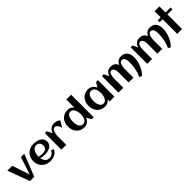

<svg xmlns="http://www.w3.org/2000/svg" viewBox="474 -2643 4635 4635"><g transform="rotate(-45 2791.5 -325.0)"><path d="M358.9 0H210.4L5.4 -564H170.4L320.8 -114.7L466.8 -564H581.1Z M775.4 -267.6Q805.7 -260.7 835.9 -256.8Q866.2 -252.9 897 -252.9Q929.2 -252.9 956.8 -259Q984.4 -265.1 1004.6 -279.5Q1024.9 -293.9 1036.6 -317.9Q1048.3 -341.8 1048.3 -377.4Q1048.3 -406.2 1040.5 -430.2Q1032.7 -454.1 1017.3 -471.2Q1002 -488.3 979.5 -497.8Q957 -507.3 927.2 -507.3Q899.4 -507.3 877.2 -497.1Q855 -486.8 838.1 -469.5Q821.3 -452.1 809.3 -429.2Q797.4 -406.2 789.6 -381.3Q781.7 -356.4 778.3 -331.1Q774.9 -305.7 774.9 -283.2Q774.9 -279.3 774.9 -275.4Q774.9 -271.5 775.4 -267.6ZM1182.1 -378.9Q1182.1 -344.2 1170.9 -317.1Q1159.7 -290 1140.4 -269.5Q1121.1 -249 1095.7 -234.9Q1070.3 -220.7 1041.5 -211.7Q1012.7 -202.6 982.2 -198.7Q951.7 -194.8 922.9 -194.8Q886.2 -194.8 850.6 -200Q814.9 -205.1 780.3 -216.3Q785.6 -184.1 797.4 -155Q809.1 -126 828.6 -104.2Q848.1 -82.5 876.7 -69.8Q905.3 -57.1 944.3 -57.1Q970.2 -57.1 993.7 -64.9Q1017.1 -72.8 1036.6 -86.9Q1056.2 -101.1 1071 -120.6Q1085.9 -140.1 1095.2 -164.1L1166.5 -137.7Q1150.4 -99.1 1122.3 -71Q1094.2 -43 1058.8 -24.7Q1023.4 -6.3 983.6 2.4Q943.8 11.2 904.8 11.2Q840.3 11.2 785.6 -10.5Q731 -32.2 691.4 -71.3Q651.9 -110.4 629.4 -164.6Q606.9 -218.8 606.9 -283.2Q606.9 -347.7 629.4 -401.9Q651.9 -456.1 691.4 -495.1Q731 -534.2 785.6 -555.9Q840.3 -577.6 904.8 -577.6Q936 -577.6 968.8 -573.2Q1001.5 -568.8 1032.2 -559.3Q1063 -549.8 1090.3 -534.7Q1117.7 -519.5 1137.9 -497.3Q1158.2 -475.1 1170.2 -445.8Q1182.1 -416.5 1182.1 -378.9Z M1764.6 -514.2 1671.9 -360.4Q1666 -379.9 1656.7 -404.3Q1647.5 -428.7 1633.8 -450Q1620.1 -471.2 1601.1 -485.6Q1582 -500 1557.1 -500Q1534.2 -500 1517.3 -488.3Q1500.5 -476.6 1488.8 -457.8Q1477.1 -439 1469.5 -415.3Q1461.9 -391.6 1457.8 -367.4Q1453.6 -343.3 1452.1 -321Q1450.7 -298.8 1450.7 -282.7V0H1285.2V-564H1348.6L1415.5 -432.6Q1429.2 -464.4 1446.8 -491Q1464.4 -517.6 1487.3 -536.9Q1510.3 -556.2 1539.3 -566.9Q1568.4 -577.6 1605 -577.6Q1624 -577.6 1647.5 -574.5Q1670.9 -571.3 1693.4 -563.7Q1715.8 -556.2 1734.9 -543.9Q1753.9 -531.7 1764.6 -514.2Z M2389.6 0H2326.2L2252.9 -122.6Q2242.2 -91.8 2223.4 -66.9Q2204.6 -42 2179.9 -24.2Q2155.3 -6.3 2125.7 3.4Q2096.2 13.2 2063.5 13.2Q1999 13.2 1948.2 -9.8Q1897.5 -32.7 1862.3 -72.5Q1827.1 -112.3 1808.6 -166Q1790 -219.7 1790 -281.2Q1790 -342.8 1808.6 -396.5Q1827.1 -450.2 1862.3 -489.7Q1897.5 -529.3 1948.2 -552.2Q1999 -575.2 2063.5 -575.2Q2112.8 -575.2 2154.1 -556.2Q2195.3 -537.1 2224.6 -496.6V-771.5H2389.6ZM2223.6 -281.2Q2223.6 -300.8 2220.7 -324.2Q2217.8 -347.7 2211.4 -371.6Q2205.1 -395.5 2194.8 -418Q2184.6 -440.4 2169.7 -458Q2154.8 -475.6 2135 -486.1Q2115.2 -496.6 2089.8 -496.6Q2062 -496.6 2041.5 -486.6Q2021 -476.6 2006.3 -459.7Q1991.7 -442.9 1982.2 -420.9Q1972.7 -398.9 1967.3 -375Q1961.9 -351.1 1959.7 -326.9Q1957.5 -302.7 1957.5 -281.2Q1957.5 -259.8 1959.7 -235.6Q1961.9 -211.4 1967.3 -187.5Q1972.7 -163.6 1982.2 -141.4Q1991.7 -119.1 2006.3 -102.3Q2021 -85.4 2041.5 -75.4Q2062 -65.4 2089.8 -65.4Q2117.7 -65.4 2138.7 -75.2Q2159.7 -85 2174.6 -101.8Q2189.5 -118.7 2199 -140.4Q2208.5 -162.1 2213.9 -186.3Q2219.2 -210.4 2221.4 -234.9Q2223.6 -259.3 2223.6 -281.2Z M3095.2 0H2930.2V-67.4Q2900.9 -27.3 2859.6 -8.1Q2818.4 11.2 2769 11.2Q2704.6 11.2 2653.8 -11.7Q2603 -34.7 2567.9 -74.5Q2532.7 -114.3 2514.2 -168Q2495.6 -221.7 2495.6 -283.2Q2495.6 -344.7 2514.2 -398.4Q2532.7 -452.1 2567.9 -491.9Q2603 -531.7 2653.8 -554.7Q2704.6 -577.6 2769 -577.6Q2801.8 -577.6 2831.3 -567.9Q2860.8 -558.1 2885.5 -540.3Q2910.2 -522.5 2929 -497.3Q2947.8 -472.2 2958.5 -441.4L3031.7 -564H3095.2ZM2929.2 -283.2Q2929.2 -305.2 2927 -329.6Q2924.8 -354 2919.4 -377.9Q2914.1 -401.9 2904.5 -423.6Q2895 -445.3 2880.1 -462.2Q2865.2 -479 2844.2 -488.8Q2823.2 -498.5 2795.4 -498.5Q2767.6 -498.5 2747.1 -488.5Q2726.6 -478.5 2711.9 -461.7Q2697.3 -444.8 2687.7 -422.9Q2678.2 -400.9 2672.9 -377Q2667.5 -353 2665.3 -328.9Q2663.1 -304.7 2663.1 -283.2Q2663.1 -261.7 2665.3 -237.3Q2667.5 -212.9 2672.9 -189Q2678.2 -165 2687.7 -143.1Q2697.3 -121.1 2711.9 -104.2Q2726.6 -87.4 2747.1 -77.4Q2767.6 -67.4 2795.4 -67.4Q2820.8 -67.4 2840.6 -77.9Q2860.4 -88.4 2875.2 -106Q2890.1 -123.5 2900.4 -146Q2910.6 -168.5 2917 -192.4Q2923.3 -216.3 2926.3 -240Q2929.2 -263.7 2929.2 -283.2Z M4105.5 -329.1Q4105.5 -271 4091.8 -208Q4078.1 -145 4053.5 -85.2Q4028.8 -25.4 3994.1 27.8Q3959.5 81.1 3917 120.1L3855 86.4Q3869.1 61 3880.9 29.3Q3892.6 -2.4 3902.3 -37.6Q3912.1 -72.8 3919.4 -109.9Q3926.8 -147 3931.9 -183.8Q3937 -220.7 3939.5 -255.4Q3941.9 -290 3941.9 -320.3Q3941.9 -337.4 3940.9 -357.4Q3939.9 -377.4 3936.8 -397.5Q3933.6 -417.5 3927.2 -435.8Q3920.9 -454.1 3909.9 -468.5Q3898.9 -482.9 3882.6 -491.5Q3866.2 -500 3843.3 -500Q3820.8 -500 3804.9 -488Q3789.1 -476.1 3777.8 -457Q3766.6 -438 3760 -414.1Q3753.4 -390.1 3750 -366Q3746.6 -341.8 3745.4 -319.8Q3744.1 -297.9 3744.1 -282.7V0H3579.6V-262.7Q3579.6 -279.8 3580.1 -304Q3580.6 -328.1 3578.9 -354.5Q3577.1 -380.9 3572.5 -407Q3567.9 -433.1 3557.9 -453.6Q3547.9 -474.1 3530.8 -487.1Q3513.7 -500 3487.8 -500Q3465.8 -500 3450.9 -487.8Q3436 -475.6 3426 -456.3Q3416 -437 3410.4 -412.8Q3404.8 -388.7 3402.1 -364.5Q3399.4 -340.3 3398.9 -318.6Q3398.4 -296.9 3398.4 -282.7V0H3232.9V-564H3296.4L3356.9 -432.6Q3377.4 -501 3421.6 -539.3Q3465.8 -577.6 3539.1 -577.6Q3605 -577.6 3648.4 -550.3Q3691.9 -522.9 3716.8 -461.4Q3731 -488.3 3748.3 -509.8Q3765.6 -531.2 3786.9 -546.4Q3808.1 -561.5 3834 -569.6Q3859.9 -577.6 3891.1 -577.6Q3948.7 -577.6 3989.5 -558.8Q4030.3 -540 4056.2 -506.8Q4082 -473.6 4093.8 -428Q4105.5 -382.3 4105.5 -329.1Z M5087.9 -329.1Q5087.9 -271 5074.2 -208Q5060.5 -145 5035.9 -85.2Q5011.2 -25.4 4976.6 27.8Q4941.9 81.1 4899.4 120.1L4837.4 86.4Q4851.6 61 4863.3 29.3Q4875 -2.4 4884.8 -37.6Q4894.5 -72.8 4901.9 -109.9Q4909.2 -147 4914.3 -183.8Q4919.4 -220.7 4921.9 -255.4Q4924.3 -290 4924.3 -320.3Q4924.3 -337.4 4923.3 -357.4Q4922.4 -377.4 4919.2 -397.5Q4916 -417.5 4909.7 -435.8Q4903.3 -454.1 4892.3 -468.5Q4881.3 -482.9 4865 -491.5Q4848.6 -500 4825.7 -500Q4803.2 -500 4787.4 -488Q4771.5 -476.1 4760.3 -457Q4749 -438 4742.4 -414.1Q4735.8 -390.1 4732.4 -366Q4729 -341.8 4727.8 -319.8Q4726.6 -297.9 4726.6 -282.7V0H4562V-262.7Q4562 -279.8 4562.5 -304Q4563 -328.1 4561.3 -354.5Q4559.6 -380.9 4554.9 -407Q4550.3 -433.1 4540.3 -453.6Q4530.3 -474.1 4513.2 -487.1Q4496.1 -500 4470.2 -500Q4448.2 -500 4433.3 -487.8Q4418.5 -475.6 4408.4 -456.3Q4398.4 -437 4392.8 -412.8Q4387.2 -388.7 4384.5 -364.5Q4381.8 -340.3 4381.3 -318.6Q4380.9 -296.9 4380.9 -282.7V0H4215.3V-564H4278.8L4339.4 -432.6Q4359.9 -501 4404.1 -539.3Q4448.2 -577.6 4521.5 -577.6Q4587.4 -577.6 4630.9 -550.3Q4674.3 -522.9 4699.2 -461.4Q4713.4 -488.3 4730.7 -509.8Q4748 -531.2 4769.3 -546.4Q4790.5 -561.5 4816.4 -569.6Q4842.3 -577.6 4873.5 -577.6Q4931.2 -577.6 4971.9 -558.8Q5012.7 -540 5038.6 -506.8Q5064.5 -473.6 5076.2 -428Q5087.9 -382.3 5087.9 -329.1Z M5404.3 0H5238.8V-498.5H5136.2V-564H5238.8V-771.5H5404.3V-564H5575.2V-498.5H5404.3Z"/></g></svg>

Font: Aclonica
Style: Regular
Weight: 400
Designer: Astigmatic (AOETI)
Foundry: Astigmatic (AOETI)
Version: Version 1.000